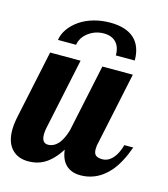

<svg xmlns="http://www.w3.org/2000/svg" viewBox="-115 -787 769 877"><g transform="rotate(15 269.5 -348.5)"><path d="M156.7 -663.6Q185.1 -682.6 221.7 -692.9Q258.3 -703.1 298.3 -703.1Q373 -703.1 411.9 -668Q450.7 -632.8 450.7 -564.9H361.3Q361.3 -605 340.8 -626.5Q320.3 -647.9 282.7 -647.9Q262.7 -647.9 243.9 -641.6Q225.1 -635.3 210 -623.5Q194.8 -612.3 185.3 -597.2Q175.8 -582 173.3 -564.9H87.4Q91.8 -593.8 109.9 -618.9Q127.9 -644 156.7 -663.6ZM23.4 -22.5Q-7.8 -53.7 -7.8 -113.8Q-7.8 -142.1 0 -179.2L67.9 -500H211.9L140.1 -160.2Q137.2 -145 137.2 -131.8Q137.2 -90.8 167 -90.8Q194.3 -90.8 216.3 -115.7Q233.9 -136.7 247.1 -179.2L314.9 -500H459L387.2 -160.2Q382.8 -145.5 382.8 -127.9Q382.8 -107.4 392.6 -99.1Q402.3 -90.8 423.8 -90.8Q451.7 -90.8 473.6 -115.7Q493.2 -137.7 504.9 -179.2H546.9Q520 -103 481.9 -58.6Q449.7 -22 409.2 -5.9Q379.4 5.9 346.2 5.9Q303.2 5.9 277.8 -18.1Q252.4 -42 247.1 -88.9Q212.9 -34.2 169.9 -10.7Q139.2 5.9 99.1 5.9Q51.3 5.9 23.4 -22.5Z"/></g></svg>

Font: Pattaya
Style: Regular
Weight: 400
Designer: Pablo Impallari / Thai characters Designed by Thanarat Vachiruckul and Suppakit Chalermlarp
Foundry: Pablo Impallari
Version: Version 2.001